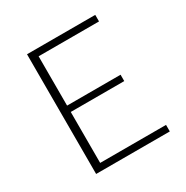

<svg xmlns="http://www.w3.org/2000/svg" viewBox="-153 -786 885 914"><g transform="rotate(-30 289.5 -329.0)"><path d="M522 0H117V-658H492V-622H160V-36H522ZM133 -316V-351H454V-316Z"/></g></svg>

Font: Ysabeau SC ExtraLight
Style: Regular
Weight: 250
Designer: Christian Thalmann (Catharsis Fonts)
Version: Version 2.001;gftools[0.9.30]; featfreeze: smcp